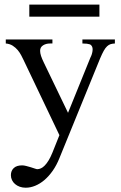

<svg xmlns="http://www.w3.org/2000/svg" viewBox="-20 -624 540 860"><path d="M494.6 -429.2Q483.9 -428.7 475.6 -426.3Q467.3 -423.8 459.7 -416.7Q452.1 -409.7 444.8 -396.7Q437.5 -383.8 428.2 -361.8L246.1 84.5Q233.4 116.2 216.1 140.9Q198.7 165.5 179 182.4Q159.2 199.2 137.7 208Q116.2 216.8 95.2 216.8Q80.6 216.8 68.4 212.4Q56.2 208 47.4 200.4Q38.6 192.9 33.7 182.6Q28.8 172.4 28.8 160.6Q28.8 141.1 41.5 128.9Q54.2 116.7 79.1 116.7Q86.9 116.7 97.4 119.4Q107.9 122.1 118.2 125.2Q128.4 128.4 136.2 131.1Q144 133.8 147 133.8Q154.8 133.8 163.1 130.1Q171.4 126.5 179.9 117.9Q188.5 109.4 197.3 95.2Q206.1 81.1 214.8 59.6L246.1 -18.6L85.4 -355.5Q81.1 -364.3 75 -376.2Q68.8 -388.2 59.6 -399.4Q50.3 -410.6 37.1 -419.2Q23.9 -427.7 5.9 -429.2V-447.3H214.8V-429.2H204.1Q186 -429.2 172.9 -420.9Q159.7 -412.6 159.7 -396.5Q159.7 -386.2 163.8 -373.5Q168 -360.8 176.3 -343.8L284.7 -118.7L384.8 -365.7Q392.1 -379.4 394.3 -394.8Q396.5 -410.2 390.6 -418.5Q389.2 -420.4 387.2 -422.4Q385.3 -424.3 380.9 -425.8Q376.5 -427.2 368.9 -428.2Q361.3 -429.2 349.1 -429.2V-447.3H494.6ZM111.3 -549.3V-603.5H425.3V-549.3Z"/></svg>

Font: Doulos SIL
Style: Regular
Weight: 400
Designer: Walt Agee, Victor Gaultney, Peter Martin, Debbi Hosken
Foundry: SIL International
Version: Version 4.110; 2011; Maintenance release